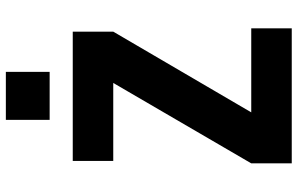

<svg xmlns="http://www.w3.org/2000/svg" viewBox="-196 -796 993 640"><g transform="rotate(-90 300.0 -476.5)"><path d="M75 0V-135L343 -595H83V-730H514V-595L245 -135H525V0ZM220 -953H380V-807H220Z"/></g></svg>

Font: Tiny ExtraBold
Style: Regular
Weight: 800
Designer: Philipp Nurullin, Konstantin Bulenkov
Foundry: JetBrains
Version: Version 2.251; ttfautohint (v1.8.4.7-5d5b)